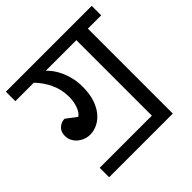

<svg xmlns="http://www.w3.org/2000/svg" viewBox="-179 -770 919 919"><g transform="rotate(-45 280.5 -310.5)"><path d="M50 -55H403V-566H196Q208 -555 220.5 -538Q233 -521 243.5 -498Q254 -475 260.5 -447Q267 -419 267 -386Q267 -340 255.5 -305Q244 -270 224.5 -246.5Q205 -223 180.5 -211Q156 -199 131 -199Q113 -199 97 -205Q81 -211 68 -222Q55 -233 47.5 -248Q40 -263 40 -282Q40 -309 57.5 -324.5Q75 -340 97 -340L150 -300Q167 -311 177 -338.5Q187 -366 187 -399Q187 -447 167.5 -489.5Q148 -532 115 -566H-10V-630H571V-566H481V9H50Z"/></g></svg>

Font: Ek Mukta
Style: Regular
Weight: 400
Designer: Girish Dalvi and Yashodeep Gholap
Foundry: Ek Type
Version: Version 2.538;PS 1.001;hotconv 16.6.51;makeotf.lib2.5.65220;